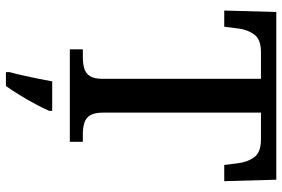

<svg xmlns="http://www.w3.org/2000/svg" viewBox="-176 -578 975 664"><g transform="rotate(90 312.0 -246.5)"><path d="M151 0V-45H179Q199 -45 216 -49.5Q233 -54 243 -68.5Q253 -83 253 -111V-661H161Q117 -661 100 -638Q83 -615 79 -582L73 -534H17L22 -714H602L607 -534H551L545 -582Q541 -615 524 -638Q507 -661 462 -661H370V-115Q370 -85 379.5 -70Q389 -55 406 -50Q423 -45 443 -45H471V0ZM230 208Q236 187 241.5 161.5Q247 136 252.5 110Q258 84 262 61H364V71Q355 92 340.5 119Q326 146 309.5 173Q293 200 278 221H230Z"/></g></svg>

Font: Noto Serif Gujarati Medium
Style: Regular
Weight: 500
Version: Version 2.102